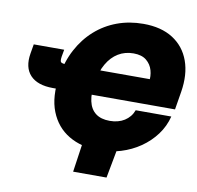

<svg xmlns="http://www.w3.org/2000/svg" viewBox="-94 -836 1118 1089"><g transform="rotate(10 465.0 -291.5)"><path d="M517.6 11.2Q418.9 11.2 345.7 -32.2Q272.5 -75.7 239.3 -159.4Q206.1 -243.2 226.1 -364.3Q240.2 -450.7 277.1 -519.8Q314 -588.9 369.1 -637.9Q424.3 -687 494.4 -712.9Q564.5 -738.8 645.5 -738.8Q748 -738.8 815.7 -695.6Q883.3 -652.3 911.1 -575.2Q939 -498 922.4 -396L905.3 -292H338.4L361.8 -436H772.9L732.9 -419.9Q738.8 -453.6 729.5 -486.8Q720.2 -520 693.4 -542Q666.5 -564 619.1 -564Q569.8 -564 531.2 -540.5Q492.7 -517.1 466.8 -472.4Q440.9 -427.7 430.2 -363.8Q419.9 -299.8 429.7 -255.1Q439.5 -210.4 470 -187Q500.5 -163.6 551.3 -163.6Q575.7 -163.6 597.2 -169.2Q618.7 -174.8 636 -185.8Q653.3 -196.8 666.3 -212.6Q679.2 -228.5 686.5 -248.5H891.6Q877 -190.4 841.6 -142.8Q806.2 -95.2 755.9 -60.5Q705.6 -25.9 644.8 -7.3Q584 11.2 517.6 11.2ZM52.2 -516.1H227.5L220.2 -475.1Q217.8 -459.5 219.2 -450.9Q220.7 -442.4 228.8 -439.5Q236.8 -436.5 252 -436.5H294.4L270.5 -291H202.1Q112.8 -291 71 -335.7Q29.3 -380.4 43 -461.9ZM397.5 156.2 424.8 -31.2H625L589.8 156.2Z"/></g></svg>

Font: Inter 28pt Black
Style: Italic
Weight: 900
Italic angle: -9.3988°
Designer: Rasmus Andersson
Foundry: rsms
Version: Version 4.001;git-66647c0bb